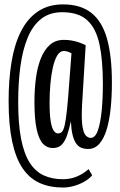

<svg xmlns="http://www.w3.org/2000/svg" viewBox="-20 -730 548 874"><path d="M266 123.6Q206.2 123.6 160.1 102.8Q114 81.9 82.7 35.7Q51.4 -10.6 35.3 -86.1Q19.2 -161.6 19.2 -270.5Q19.2 -366.5 32.4 -447.2Q45.6 -527.9 75.1 -586.5Q104.5 -645.2 152.2 -677.6Q199.9 -710 267.9 -710Q346.2 -710 395.2 -671.8Q444.2 -633.7 466.8 -554.9Q489.4 -476 489.4 -352.8Q489.4 -290.7 483.7 -235.9Q478 -181.2 465.4 -140.1Q452.9 -99 432.2 -75.5Q411.4 -51.9 381.6 -51.9Q363.7 -51.9 349.8 -57.5Q336 -63.1 326.2 -77.5Q316.4 -91.9 310.4 -116.2Q304.4 -140.5 302.6 -177.8Q294.6 -141.3 285.2 -113.8Q275.7 -86.3 260.9 -71.2Q246.1 -56.1 219.7 -56.1Q194.6 -56.1 176.1 -75.1Q157.6 -94.1 147.2 -140.1Q136.8 -186.1 136.8 -266.3Q136.8 -323.2 143.5 -374Q150.3 -424.8 165.9 -464.1Q181.5 -503.3 207.1 -525.9Q232.8 -548.5 270.4 -548.5Q288.1 -548.5 304.1 -545.9Q320.1 -543.3 336.3 -538.1Q352.4 -532.8 370 -524.3L353.3 -248.5Q350.3 -185.5 355.5 -154Q360.7 -122.4 371.3 -112.3Q381.9 -102.3 392.8 -102.3Q413.5 -102.3 425.3 -135.7Q437.1 -169.1 442.7 -224.7Q448.3 -280.4 448.3 -347.2Q448.3 -455.1 433 -527.6Q417.7 -600.2 377.8 -637.3Q338 -674.4 263 -674.4Q206.4 -674.4 167.9 -644.5Q129.5 -614.5 106.5 -559.7Q83.5 -504.8 73.1 -429.9Q62.8 -355 62.8 -266.1Q62.8 -165.6 76.1 -97.6Q89.5 -29.6 115.3 10.7Q141.1 51 179.2 68.4Q217.4 85.8 266 85.8Q302.6 85.8 332.6 72.4Q362.6 59 383.1 39.7L399.6 67.9Q388.2 82.1 367.1 94.9Q345.9 107.7 319.6 115.7Q293.3 123.6 266 123.6ZM243.4 -122.6Q254.3 -122.6 261.8 -129.8Q269.2 -137.1 274.7 -160.9Q280.1 -184.8 285.2 -233.3Q290.3 -281.7 296 -364.1L305.4 -487.4Q296.1 -492.5 287.5 -495.2Q278.8 -497.9 270.7 -497.9Q252.8 -497.9 240.4 -477.2Q228.1 -456.4 220.4 -422Q212.7 -387.5 209.2 -346Q205.7 -304.5 205.7 -263.2Q205.7 -208.3 210.8 -177.6Q215.9 -147 224.7 -134.8Q233.5 -122.6 243.4 -122.6Z"/></svg>

Font: Georama ExtraCondensed Thin
Style: Regular
Weight: 100
Width: 2
Designer: Jean-Baptiste Levee
Foundry: Production Type
Version: Version 1.001